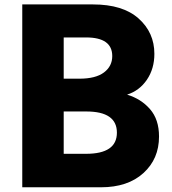

<svg xmlns="http://www.w3.org/2000/svg" viewBox="-20 -792 760 846"><path d="M78.1 33.2V-772.5H389.6Q521.5 -772.5 590.8 -710.4Q660.2 -648.4 660.2 -554.7Q660.2 -489.3 627.4 -440.9Q594.7 -392.6 540 -375Q601.6 -356.4 641.1 -311Q680.7 -265.6 680.7 -190.4Q680.7 -91.8 611.8 -29.3Q543 33.2 424.8 33.2ZM260.7 -114.3H359.4Q495.1 -114.3 495.1 -207.5Q495.1 -300.8 360.4 -300.8H260.7ZM260.7 -445.3H330.1Q401.4 -445.3 438 -472.7Q474.6 -500 474.6 -544.9Q474.6 -627 359.4 -627H260.7Z"/></svg>

Font: GenEi M Gothic v2 Heavy
Style: Regular
Weight: 800
Version: Version 2.0